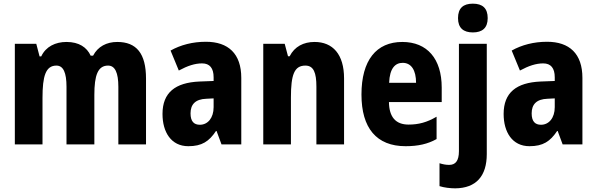

<svg xmlns="http://www.w3.org/2000/svg" viewBox="-20 -788 3258 1048"><path d="M620 -559C562 -559 514 -534 488 -484H475C454 -530 411 -559 343 -559C283 -559 230 -534 205 -480H196L178 -549H61V0H212V-254C212 -372 229 -430 288 -430C326 -430 343 -391 343 -314V0H495V-270C495 -377 514 -430 570 -430C608 -430 626 -391 626 -314V0H777V-359C777 -496 725 -559 620 -559Z M1104 -560C1032 -560 966 -543 911 -512L956 -403C1004 -429 1044 -442 1083 -442C1125 -442 1146 -416 1146 -366V-346L1068 -343C937 -337 867 -283 867 -166C867 -67 914 10 1008 10C1082 10 1121 -16 1159 -73H1162L1189 0H1297V-363C1297 -495 1226 -560 1104 -560ZM1107 -249 1146 -251V-203C1146 -144 1114 -107 1071 -107C1039 -107 1020 -125 1020 -169C1020 -218 1046 -247 1107 -249Z M1697 -559C1637 -559 1588 -534 1561 -481H1552L1534 -549H1417V0H1568V-256C1568 -380 1586 -430 1647 -430C1692 -430 1707 -391 1707 -315V0H1858V-360C1858 -492 1796 -559 1697 -559Z M2176 -559C2034 -559 1953 -459 1953 -272C1953 -89 2035 10 2194 10C2262 10 2315 -2 2363 -29V-151C2310 -120 2265 -108 2210 -108C2140 -108 2104 -149 2103 -231H2391V-310C2391 -467 2312 -559 2176 -559ZM2178 -445C2225 -445 2251 -405 2251 -336H2104C2107 -415 2137 -445 2178 -445Z M2480 -689C2480 -635 2510 -611 2561 -611C2612 -611 2642 -635 2642 -689C2642 -743 2614 -768 2561 -768C2509 -768 2480 -744 2480 -689ZM2465 240C2579 239 2637 173 2637 53V-549H2485V37C2485 90 2466 112 2432 112C2414 112 2398 109 2379 103V228C2404 236 2437 240 2465 240Z M2966 -560C2894 -560 2828 -543 2773 -512L2818 -403C2866 -429 2906 -442 2945 -442C2987 -442 3008 -416 3008 -366V-346L2930 -343C2799 -337 2729 -283 2729 -166C2729 -67 2776 10 2870 10C2944 10 2983 -16 3021 -73H3024L3051 0H3159V-363C3159 -495 3088 -560 2966 -560ZM2969 -249 3008 -251V-203C3008 -144 2976 -107 2933 -107C2901 -107 2882 -125 2882 -169C2882 -218 2908 -247 2969 -249Z"/></svg>

Font: Noto Sans Gujarati Condensed ExtraBold
Style: Regular
Weight: 800
Width: 3
Designer: Jelle Bosma - Monotype Design Team, Universal Thirst
Foundry: Monotype Imaging Inc.
Version: Version 2.106